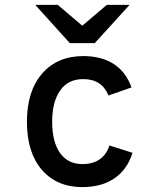

<svg xmlns="http://www.w3.org/2000/svg" viewBox="-20 -752 656 784"><path d="M90 -255Q90 -380 152 -451.5Q214 -523 320 -523Q394 -523 444 -491Q494 -459 517 -395L423 -362Q396 -429 320 -429Q258 -429 225.5 -382.5Q193 -336 193 -255Q193 -173 225 -127.5Q257 -82 317 -82Q359 -82 387 -101.5Q415 -121 427 -158L521 -128Q500 -60 447.5 -24Q395 12 316 12Q212 12 151 -58.5Q90 -129 90 -255ZM265 -576 124 -732H216L316 -647L416 -732H509L367 -576Z"/></svg>

Font: Overpass Mono Light
Style: Bold
Weight: 600
Monospace: yes
Designer: Delve Withrington, Dave Bailey
Foundry: Delve Fonts
Version: Version 1.000;DELV;Overpass